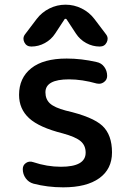

<svg xmlns="http://www.w3.org/2000/svg" viewBox="-20 -803 545 811"><path d="M271.5 -467.8Q171.9 -467.8 171.9 -413.1Q171.9 -383.8 190.9 -366.2Q210 -348.6 257.8 -335.9Q372.1 -309.6 412.6 -271.5Q453.1 -233.4 453.1 -159.2Q453.1 -88.9 399.4 -50.3Q345.7 -11.7 247.1 -11.7Q180.7 -11.7 121.1 -27.3Q100.6 -33.2 88.4 -50.3Q76.2 -67.4 76.2 -88.9Q76.2 -105.5 89.8 -114.7Q103.5 -124 120.1 -118.2Q178.7 -98.6 237.3 -98.6Q341.8 -98.6 341.8 -158.2Q341.8 -188.5 320.8 -206.5Q299.8 -224.6 246.1 -239.3Q145.5 -264.6 103 -303.7Q60.5 -342.8 60.5 -402.3Q60.5 -473.6 111.8 -514.6Q163.1 -555.7 261.7 -555.7Q324.2 -555.7 387.7 -541Q408.2 -537.1 420.4 -520.5Q432.6 -503.9 432.6 -482.4Q432.6 -465.8 418.9 -456.1Q409.2 -449.2 398.4 -449.2Q393.6 -449.2 388.7 -450.2Q326.2 -467.8 271.5 -467.8ZM261.7 -720.7Q260.7 -723.6 256.8 -723.6Q252.9 -723.6 252 -720.7L212.9 -661.1Q196.3 -635.7 169.4 -621.1Q142.6 -606.4 112.3 -606.4Q91.8 -606.4 83 -624Q79.1 -631.8 79.1 -639.6Q79.1 -649.4 85.9 -658.2L134.8 -722.7Q156.2 -751 188.5 -767.1Q220.7 -783.2 256.8 -783.2Q293 -783.2 325.2 -767.1Q357.4 -751 378.9 -722.7L427.7 -658.2Q434.6 -649.4 434.6 -639.6Q434.6 -631.8 430.7 -624Q421.9 -606.4 401.4 -606.4Q371.1 -606.4 344.2 -621.1Q317.4 -635.7 300.8 -661.1Z"/></svg>

Font: Gen Jyuu GothicX Medium
Style: Regular
Weight: 500
Designer: Ryoko NISHIZUKA (kana &amp; ideographs); Paul D. Hunt (Latin, Greek &amp; Cyrillic); Wenlong ZHANG (bopomofo); Sandoll C
Version: Version 1.058.20140828